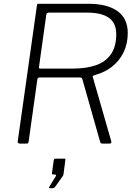

<svg xmlns="http://www.w3.org/2000/svg" viewBox="-20 -762 723 1019"><path d="M570 -14Q575 0 561 0H523Q517 0 514.5 -3Q512 -6 511 -11L417 -342Q416 -347 412.5 -349Q409 -351 399 -351H190Q179 -351 178 -339L132 -11Q131 -4 129 -2Q127 0 120 0H85Q79 0 76 -3.5Q73 -7 74 -11L176 -733Q177 -739 178.5 -740.5Q180 -742 186 -742H448Q549 -742 603.5 -703Q658 -664 658 -587Q658 -530 636 -484.5Q614 -439 574.5 -408Q535 -377 481 -363Q476 -361 473.5 -359Q471 -357 472 -355L570 -14ZM366 -398Q438 -398 489.5 -416Q541 -434 569 -474.5Q597 -515 597 -581Q597 -639 558.5 -667Q520 -695 442 -695H240Q229 -695 226 -686L187 -407Q186 -402 187.5 -400Q189 -398 193 -398H366ZM243 237Q240 237 239.5 234.5Q239 232 242 229L275 175Q278 170 277 167Q276 164 271 164H262Q258 164 256.5 162.5Q255 161 256 155L265 90Q267 80 274 80H323Q328 80 327 86L317 163Q315 167 315 170L273 229Q270 233 267 235Q264 237 257 237Z"/></svg>

Font: Libre Franklin ExtraLight
Style: Italic
Weight: 250
Italic angle: -8°
Designer: Pablo Impallari, Rodrigo Fuenzalida, Nhung Nguyen
Foundry: Impallari Type
Version: Version 3.000